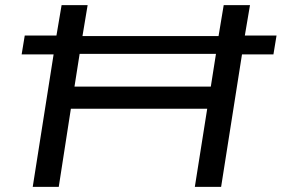

<svg xmlns="http://www.w3.org/2000/svg" viewBox="-20 -725 1093 745"><path d="M107 0 188 -514H64L76 -587H199L219 -705H320L300 -585H828L848 -705H950L930 -587H1053L1041 -514H919L838 0H736L784 -303H255L208 0ZM269 -389H798L818 -516H289Z"/></svg>

Font: Nunito Sans 7pt Expanded
Style: Italic
Weight: 400
Width: 7
Italic angle: -9°
Designer: Vernon Adams
Foundry: Vernon Adams
Version: Version 3.101;gftools[0.9.27]